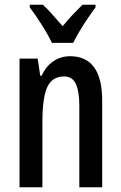

<svg xmlns="http://www.w3.org/2000/svg" viewBox="-20 -786 509 806"><path d="M274 -550Q409 -550 409 -363V0H313V-341Q313 -402 298.5 -433.5Q284 -465 249 -465Q199 -465 178.5 -420.5Q158 -376 158 -274V0H62V-540H138L149 -468H155Q172 -507 203.5 -528.5Q235 -550 274 -550ZM198 -606Q183 -638 156.5 -680Q130 -722 105 -755V-766H160Q178 -750 199.5 -725.5Q221 -701 243 -676Q267 -705 284.5 -723.5Q302 -742 326 -766H381V-755Q366 -735 348 -708.5Q330 -682 314 -655Q298 -628 287 -606Z"/></svg>

Font: Noto Sans Thai Looped ExtraCondensed Medium
Style: Regular
Weight: 500
Width: 2
Designer: Sasikarn Vongin, Ben Mitchell
Foundry: The Fontpad Ltd
Version: Version 1.001; ttfautohint (v1.8.4.7-5d5b)